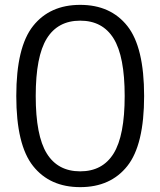

<svg xmlns="http://www.w3.org/2000/svg" viewBox="-20 -760 660 790"><path d="M447.5 -601.5Q402 -675 310 -675Q218 -675 172.5 -601.5Q127 -528 127 -365Q127 -202 172.5 -128.5Q218 -55 310 -55Q402 -55 447.5 -128.5Q493 -202 493 -365Q493 -528 447.5 -601.5ZM504 -77Q435 10 310 10Q185 10 116 -77Q47 -164 47 -365Q47 -566 116 -653Q185 -740 310 -740Q435 -740 504 -653Q573 -566 573 -365Q573 -164 504 -77Z"/></svg>

Font: Rounded Mplus 1c
Style: Regular
Weight: 400
Version: Version 1.059.20150529